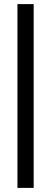

<svg xmlns="http://www.w3.org/2000/svg" viewBox="-20 -800 249 935"><path d="M65 115V-780H144V115Z"/></svg>

Font: Trickster
Style: Regular
Weight: 400
Designer: Jean-Baptiste Morizot
Foundry: Jean-Baptiste Morizot
Version: Version 2.000;PS 2.0;hotconv 1.0.88;makeotf.lib2.5.647800